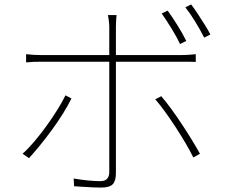

<svg xmlns="http://www.w3.org/2000/svg" viewBox="-20 -820 1040 868"><path d="M738 -772Q757 -746 781.5 -707Q806 -668 822 -635L794 -621Q780 -651 755.5 -691Q731 -731 711 -759ZM844 -800Q858 -782 874 -757.5Q890 -733 905.5 -708.5Q921 -684 931 -664L903 -650Q886 -684 863 -721.5Q840 -759 818 -787ZM507 -752Q506 -745 505.5 -735.5Q505 -726 504.5 -716Q504 -706 504 -697Q504 -674 504 -641.5Q504 -609 504 -578.5Q504 -548 504 -528Q504 -508 504 -468Q504 -428 504 -377.5Q504 -327 504 -274Q504 -221 504 -172.5Q504 -124 504 -88Q504 -52 504 -37Q504 -2 489.5 13Q475 28 437 28Q422 28 399 27Q376 26 353.5 24.5Q331 23 315 22L313 -13Q347 -7 379.5 -4Q412 -1 433 -1Q454 -1 464 -11.5Q474 -22 474 -42Q474 -60 474 -99Q474 -138 474 -188.5Q474 -239 474 -293.5Q474 -348 474 -397Q474 -446 474 -481Q474 -516 474 -528Q474 -545 474 -576.5Q474 -608 474 -641.5Q474 -675 474 -697Q474 -711 472 -727Q470 -743 468 -752ZM98 -575Q118 -573 132.5 -572Q147 -571 171 -571Q183 -571 220.5 -571Q258 -571 312 -571Q366 -571 427.5 -571Q489 -571 550.5 -571Q612 -571 665 -571Q718 -571 754 -571Q790 -571 800 -571Q814 -571 831 -572Q848 -573 865 -575V-540Q849 -541 833 -541Q817 -541 801 -541Q791 -541 755 -541Q719 -541 666 -541Q613 -541 551.5 -541Q490 -541 428.5 -541Q367 -541 313 -541Q259 -541 221.5 -541Q184 -541 172 -541Q149 -541 133 -540.5Q117 -540 98 -538ZM303 -375Q288 -344 265 -307Q242 -270 214.5 -232.5Q187 -195 160 -162Q133 -129 111 -105L82 -125Q107 -147 135 -180Q163 -213 190 -250.5Q217 -288 239.5 -324Q262 -360 276 -389ZM709 -385Q730 -361 754 -328Q778 -295 802.5 -258Q827 -221 848 -186.5Q869 -152 884 -125L854 -108Q841 -135 820.5 -170Q800 -205 776 -242Q752 -279 727.5 -313Q703 -347 682 -371Z"/></svg>

Font: Noto Sans TC
Style: Regular
Weight: 100
Designer: Ryoko NISHIZUKA 西塚涼子 (kana, bopomofo & ideographs); Paul D. Hunt (Latin, Greek & Cyrillic); Sandoll Communications 산돌커뮤니
Foundry: Adobe
Version: Version 2.004;hotconv 1.0.118;makeotfexe 2.5.65603